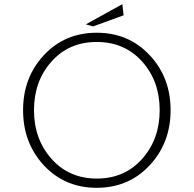

<svg xmlns="http://www.w3.org/2000/svg" viewBox="-20 -883 923 915"><path d="M189 -95Q90 -202 90 -358Q90 -514 189.5 -620.5Q289 -727 441 -727Q593 -727 693 -620.5Q793 -514 793 -358Q793 -202 693 -95Q593 12 441 12Q289 12 189 -95ZM225 -589Q142 -496 142 -358Q142 -220 225.5 -126Q309 -32 441.5 -32Q574 -32 657.5 -126Q741 -220 741 -358Q741 -496 657.5 -589.5Q574 -683 441 -683Q308 -683 225 -589ZM569 -810 423 -757 389 -767 563 -863Z"/></svg>

Font: Julius Sans One
Style: Regular
Weight: 400
Designer: Luciano Vergara
Foundry: LatinoType
Version: Version 1.001